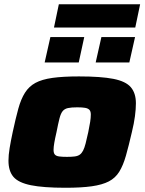

<svg xmlns="http://www.w3.org/2000/svg" viewBox="-20 -879 683 907"><path d="M289 8Q185 8 126 -4Q67 -16 43.5 -43.5Q20 -71 20 -120Q20 -146 25.5 -179.5Q31 -213 40 -255Q54 -320 66.5 -365.5Q79 -411 98 -441Q117 -471 147.5 -487.5Q178 -504 227.5 -511Q277 -518 353 -518Q457 -518 515.5 -506.5Q574 -495 598 -467Q622 -439 622 -391Q622 -364 617.5 -330Q613 -296 603 -255Q588 -190 575 -144Q562 -98 543.5 -68Q525 -38 494 -22Q463 -6 413.5 1Q364 8 289 8ZM296 -138Q319 -138 333.5 -140Q348 -142 357 -148.5Q366 -155 372.5 -167.5Q379 -180 384.5 -201.5Q390 -223 397 -255Q403 -284 406 -303.5Q409 -323 409 -338Q409 -353 402.5 -360Q396 -367 382.5 -369.5Q369 -372 345 -372Q317 -372 301 -368.5Q285 -365 276 -354Q267 -343 261 -319.5Q255 -296 247 -255Q240 -225 236.5 -204.5Q233 -184 233 -171Q233 -156 239 -149Q245 -142 259 -140Q273 -138 296 -138ZM432 -584 459 -704H618L591 -584ZM191 -584 218 -704H378L352 -584ZM235 -749 258 -859H642L619 -749Z"/></svg>

Font: Saira Expanded ExtraBold
Style: Italic
Weight: 800
Width: 7
Italic angle: -12°
Designer: Hector Gatti with collaboration of the Omnibus-Type team
Foundry: Omnibus-Type
Version: Version 1.101